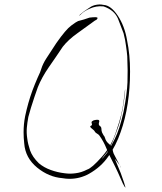

<svg xmlns="http://www.w3.org/2000/svg" viewBox="-20 -821 736 870"><path d="M385.7 -741.2Q424.8 -746.1 421.9 -738.3Q418.9 -730.5 411.1 -728.5Q369.1 -698.2 330.1 -669.9Q290 -641.6 264.6 -609.4Q233.4 -562.5 201.2 -516.6Q168.9 -469.7 151.4 -425.8Q132.8 -373 127.9 -356.4Q122.1 -340.8 108.4 -291Q103.5 -264.6 101.6 -242.2Q99.6 -218.8 103.5 -193.4Q106.4 -168.9 116.2 -139.6Q127 -109.4 156.2 -81.1Q179.7 -61.5 210 -50.8Q239.3 -40 271.5 -36.1Q297.9 -32.2 323.2 -36.1Q348.6 -39.1 375 -52.7Q395.5 -58.6 441.4 -110.4Q487.3 -161.1 508.8 -233.4Q533.2 -302.7 540 -360.4Q546.9 -418.9 546.9 -418Q547.9 -418 544.9 -388.7Q542 -360.4 535.2 -323.2Q531.2 -302.7 526.4 -283.2Q521.5 -262.7 515.6 -246.1Q484.4 -155.3 462.9 -128.9Q440.4 -102.5 443.4 -101.6Q442.4 -101.6 446.3 -105.5Q450.2 -109.4 464.8 -127.9Q477.5 -147.5 499 -189.5Q521.5 -232.4 540 -315.4Q555.7 -397.5 557.6 -447.3Q559.6 -498 556.6 -566.4Q554.7 -588.9 550.8 -614.3Q547.9 -639.6 540 -669.9Q530.3 -696.3 514.6 -736.3Q498 -775.4 449.2 -792Q431.6 -793.9 416 -791Q400.4 -788.1 387.7 -782.2Q364.3 -772.5 351.6 -760.7Q338.9 -748 338.9 -751Q338.9 -751 343.8 -755.9Q348.6 -760.7 360.4 -769.5Q371.1 -777.3 392.6 -791Q408.2 -799.8 430.7 -800.8Q439.5 -800.8 449.2 -798.8Q482.4 -796.9 513.7 -750Q544.9 -703.1 555.7 -638.7Q569.3 -573.2 569.3 -498Q569.3 -497.1 569.3 -495.1Q569.3 -421.9 558.6 -351.6Q547.9 -281.2 526.4 -221.7Q505.9 -162.1 471.7 -113.3Q438.5 -64.5 382.8 -33.2Q341.8 -10.7 294.9 -10.7Q279.3 -10.7 262.7 -13.7Q201.2 -18.6 148.4 -61.5Q94.7 -105.5 89.8 -170.9Q86.9 -196.3 86.9 -221.7Q86.9 -258.8 93.8 -293.9Q106.4 -354.5 127 -411.1Q137.7 -439.5 150.4 -468.8Q164.1 -497.1 167 -508.8Q173.8 -531.2 189.5 -555.7Q205.1 -580.1 235.4 -626Q279.3 -688.5 302.7 -705.1Q326.2 -722.7 334 -725.6Q342.8 -728.5 348.6 -729.5Q354.5 -730.5 385.7 -741.2Q385.7 -741.2 366.2 -716.8Q346.7 -692.4 333 -675.8Q333 -675.8 385.7 -741.2ZM395.5 -262.7Q393.6 -268.6 397.5 -271.5Q402.3 -275.4 407.2 -276.4Q416 -278.3 420.9 -278.3Q431.6 -278.3 429.7 -269.5Q424.8 -255.9 431.6 -251Q439.5 -246.1 439.5 -237.3Q439.5 -228.5 442.4 -220.7Q445.3 -213.9 449.2 -208Q454.1 -203.1 456.1 -195.3Q460 -180.7 472.7 -169.9Q486.3 -159.2 490.2 -143.6Q491.2 -138.7 492.2 -133.8Q493.2 -128.9 495.1 -125Q499 -118.2 513.7 -88.9Q528.3 -60.5 528.3 -60.5Q528.3 -65.4 511.7 -86.9Q495.1 -107.4 496.1 -109.4Q497.1 -110.4 506.8 -85.9Q516.6 -62.5 527.3 -36.1Q535.2 -12.7 542 5.9Q547.9 24.4 548.8 29.3Q548.8 29.3 544.9 25.4Q542 21.5 537.1 11.7Q525.4 -14.6 513.7 -41Q502 -66.4 488.3 -92.8Q473.6 -120.1 461.9 -149.4Q450.2 -178.7 431.6 -205.1Q427.7 -210.9 423.8 -212.9Q419.9 -214.8 415 -218.8Q411.1 -221.7 409.2 -225.6Q407.2 -229.5 403.3 -232.4Q388.7 -243.2 388.7 -248Q389.6 -250 391.6 -251Q399.4 -252.9 395.5 -262.7Q395.5 -262.7 407.2 -264.6Q418.9 -267.6 426.8 -268.6Q426.8 -268.6 395.5 -262.7Z"/></svg>

Font: Margalida Font
Style: Regular
Weight: 400
Designer: Mateu Riera. mateurierasureda@hotmail.com
Version: Version 1.0